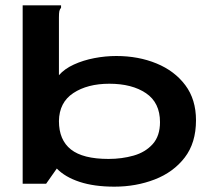

<svg xmlns="http://www.w3.org/2000/svg" viewBox="-20 -689 790 720"><path d="M409 11Q333 11 278.5 -7Q224 -25 193 -57L153 0H65V-669H209V-660Q204 -654 202.5 -647Q201 -640 201 -623V-407Q222 -431 257 -447Q292 -463 333.5 -471Q375 -479 416 -479Q499 -479 567 -451Q635 -423 675 -369.5Q715 -316 715 -238Q715 -153 672.5 -98Q630 -43 560 -16Q490 11 409 11ZM387 -93Q437 -93 481 -105.5Q525 -118 552.5 -148.5Q580 -179 580 -231Q580 -304 527.5 -339.5Q475 -375 390 -375Q308 -375 255 -340Q202 -305 201 -235Q201 -164 246 -128.5Q291 -93 387 -93Z"/></svg>

Font: Inconsolata ExtraExpanded ExtraBold
Style: Regular
Weight: 800
Width: 8
Monospace: yes
Designer: Raph Levien, Cyreal, Brenton Simpson
Foundry: Raph Levien, Cyreal, Google
Version: Version 3.001; ttfautohint (v1.8.2.53-6de2)